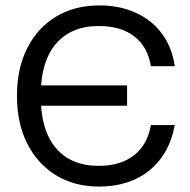

<svg xmlns="http://www.w3.org/2000/svg" viewBox="-20 -680 701 708"><path d="M92.1 -365.1V-290.1H448.6V-365.1ZM42.5 -326.6Q42.5 -226 80.3 -150.9Q118 -75.8 186.2 -33.9Q254.4 8 345.2 8Q457.6 8 531.4 -52.1Q605.1 -112.2 624.4 -218.9H536.3Q524 -146.4 474.3 -107.4Q424.6 -68.4 343.9 -68.4Q242.1 -68.4 186.1 -134.1Q130 -199.9 130 -326.8Q130 -452.6 186.2 -518.4Q242.4 -584.1 344.2 -584.1Q425.5 -584.1 475.2 -545.8Q524.9 -507.4 536.3 -435.9H624.4Q614.7 -504.8 577.6 -555.2Q540.5 -605.6 481.2 -632.8Q421.9 -660 346 -660Q254.5 -660 186.2 -618.5Q117.9 -577 80.2 -502Q42.5 -427 42.5 -326.6Z"/></svg>

Font: Overused Grotesk Light
Style: Regular
Weight: 300
Designer: RandomMaerks
Version: Version 0.005